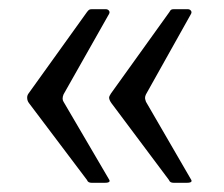

<svg xmlns="http://www.w3.org/2000/svg" viewBox="-20 -470 486 417"><path d="M217 -80Q218 -79 218 -77Q218 -73 208 -73H179Q171 -73 169 -79L43 -246Q39 -251 39 -258Q39 -263 42 -267L169 -444Q172 -448 174 -449Q176 -450 179 -450H210Q214 -450 216.5 -447Q219 -444 217 -440L118 -265Q114 -255 118 -249ZM395 -80Q396 -79 396 -77Q396 -73 386 -73H357Q349 -73 347 -79L222 -246Q217 -253 217 -258Q217 -261 221 -267L348 -444Q350 -448 352 -449Q354 -450 357 -450H388Q392 -450 394.5 -447Q397 -444 395 -440L297 -265Q295 -261 295 -257Q295 -255 297 -249Z"/></svg>

Font: n
Style: Regular
Weight: 400
Designer: Pablo Impallari, Rodrigo Fuenzalida
Foundry: Impallari Type
Version: Version 1.002; ttfautohint (v1.5)